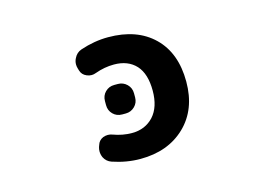

<svg xmlns="http://www.w3.org/2000/svg" viewBox="-79 -704 1158 841"><g transform="rotate(-15 500.0 -284.0)"><path d="M463.9 -7.8Q401.4 -7.8 337.9 -29.3Q315.4 -37.1 304.7 -58.6Q298.8 -72.3 298.8 -85.9Q298.8 -95.7 301.8 -105.5L304.7 -113.3Q310.5 -133.8 331.1 -142.6Q341.8 -146.5 352.5 -146.5Q362.3 -146.5 373 -142.6Q415 -127 458 -127Q517.6 -127 555.7 -168Q592.8 -209 592.8 -283.2Q592.8 -359.4 557.6 -398.4Q521.5 -437.5 458 -437.5Q415 -437.5 372.1 -421.9Q362.3 -418 352.5 -418Q340.8 -418 330.1 -422.9Q309.6 -431.6 303.7 -452.1L300.8 -461.9Q297.9 -471.7 297.9 -480.5Q297.9 -495.1 304.7 -507.8Q315.4 -530.3 337.9 -538.1Q401.4 -559.6 463.9 -559.6Q594.7 -559.6 669.9 -486.3Q745.1 -413.1 745.1 -283.2Q745.1 -157.2 667.5 -82.5Q589.8 -7.8 463.9 -7.8ZM436.5 -216.8Q412.1 -216.8 395.5 -233.4Q378.9 -250 378.9 -274.4V-293Q378.9 -317.4 395.5 -334Q412.1 -350.6 436.5 -350.6H453.1Q476.6 -350.6 493.7 -334Q510.7 -317.4 510.7 -293V-274.4Q510.7 -250 493.7 -233.4Q476.6 -216.8 453.1 -216.8Z"/></g></svg>

Font: Rounded Mgen+ 1mn bold
Style: Bold
Weight: 700
Designer: [Source Han Sans]
Ryoko NISHIZUKA  (kana & ideographs); Paul D. Hunt (Latin, Greek & Cyrillic); Wenlong ZHANG  (bopomofo
Version: Version 1.059.20150602